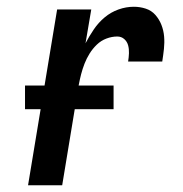

<svg xmlns="http://www.w3.org/2000/svg" viewBox="-20 -548 540 568"><path d="M63 0 149 -520H250L233 -420Q244 -441 257.5 -461Q271 -481 289.5 -496.5Q308 -512 330.5 -520Q353 -528 376 -528Q394 -528 411 -522.5Q428 -517 439.5 -504Q451 -491 457.5 -474.5Q464 -458 465.5 -440Q467 -422 465 -403.5Q463 -385 460 -366H359Q361 -378 361.5 -390.5Q362 -403 359 -414Q356 -425 347.5 -432.5Q339 -440 327 -440Q311 -440 295 -434Q279 -428 266.5 -416Q254 -404 245 -389.5Q236 -375 230 -359.5Q224 -344 220 -328.5Q216 -313 213 -297L164 0ZM316 -225H54V-295H316Z"/></svg>

Font: Iosevka Semibold
Style: Italic
Weight: 600
Italic angle: -9°
Monospace: yes
Designer: Belleve Invis
Foundry: Belleve Invis
Version: Version 32.5.0; ttfautohint (v1.8.4)